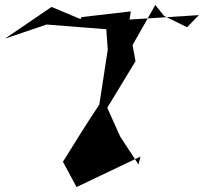

<svg xmlns="http://www.w3.org/2000/svg" viewBox="-111 -681 823 775"><path d="M644 -571 692 -620 412 -602 417 -635 218 -612 214 -604 97 -653 -91 -525 77 -582 318 -563 324 -481 290 -259C239 -183 191 -105 143 -28L198 74L456 -49L448 -17L374 -130L322 -246L436 -434L424 -499L516 -661L551 -617Z"/></svg>

Font: Asimov Silicon
Style: Regular
Weight: 400
Designer: Google
Version: Version 2.000980; 2014